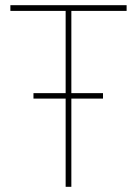

<svg xmlns="http://www.w3.org/2000/svg" viewBox="-20 -720 528 740"><path d="M233 0V-340H109V-361H233V-678H20V-700H468V-678H255V-361H377V-340H255V0Z"/></svg>

Font: Lexend Thin
Style: Regular
Weight: 100
Designer: Bonnie Shaver-Troup, Thomas Jockin
Foundry: Lexend
Version: Version 1.007; ttfautohint (v1.8.3)